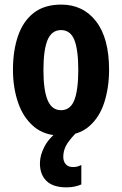

<svg xmlns="http://www.w3.org/2000/svg" viewBox="-20 -577 528 831"><path d="M452.1 -274.9Q452.1 -199.2 431.6 -134.3Q411.1 -69.3 365.2 -29.8Q319.3 9.8 243.2 9.8Q172.4 9.8 126.5 -29.1Q80.6 -67.9 58.3 -132.8Q36.1 -197.8 36.1 -274.9Q36.1 -357.4 57.9 -421.1Q79.6 -484.9 125.7 -521Q171.9 -557.1 245.1 -557.1Q339.8 -557.1 396 -484.4Q452.1 -411.6 452.1 -274.9ZM168 -272.9Q168 -187.5 186 -143.8Q204.1 -100.1 244.1 -100.1Q284.7 -100.1 301.8 -143.8Q318.8 -187.5 318.8 -274.9Q318.8 -361.3 301.8 -404.1Q284.7 -446.8 244.1 -446.8Q204.1 -446.8 186 -404.3Q168 -361.8 168 -272.9ZM253.9 102.1Q253.9 121.6 264.6 133.8Q275.4 146 295.9 146Q308.6 146 316.9 143.3Q325.2 140.6 332 137.2V221.2Q321.3 226.1 305.2 230Q289.1 233.9 267.6 233.9Q210 233.9 181.4 206.3Q152.8 178.7 152.8 129.9Q152.8 94.7 172.9 56.6Q192.9 18.6 238.8 -15.1L307.6 0Q275.4 33.7 264.6 55.7Q253.9 77.6 253.9 102.1Z"/></svg>

Font: Open Sans Condensed
Style: Bold
Weight: 700
Width: 3
Designer: Monotype Design Team
Foundry: Monotype Imaging Inc.
Version: Version 3.003; ttfautohint (v1.8.4)